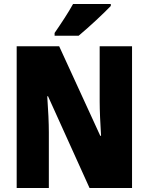

<svg xmlns="http://www.w3.org/2000/svg" viewBox="-20 -947 749 967"><path d="M538 -917V-927H348C324 -883 288 -829 255 -781V-767H376C428 -810 505 -882 538 -917ZM645 0V-714H482V-436C482 -391 485 -327 489 -263H485L278 -714H64V0H226V-281C226 -325 223 -393 218 -462H222L431 0Z"/></svg>

Font: Noto Sans Gurmukhi Condensed Black
Style: Regular
Weight: 900
Width: 3
Designer: Jelle Bosma - Monotype Design Team
Foundry: Monotype Imaging Inc.
Version: Version 2.004